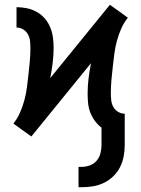

<svg xmlns="http://www.w3.org/2000/svg" viewBox="-20 -560 590 802"><path d="M308 222V137H322Q339 137 356 130.5Q373 124 384 111Q395 98 399.5 80.5Q404 63 404 46V-27Q388 -39 376 -55.5Q364 -72 357 -90.5Q350 -109 348 -129Q346 -149 346 -169Q346 -201 350 -233Q354 -265 360 -296L111 10L73 -17L36 -44Q53 -65 64 -90.5Q75 -116 82 -142Q89 -168 92.5 -195.5Q96 -223 99 -250Q102 -277 104.5 -304Q107 -331 107 -359Q107 -373 105.5 -388Q104 -403 97 -416Q90 -429 77 -437Q64 -445 49 -445V-530Q71 -530 92.5 -525.5Q114 -521 133 -510.5Q152 -500 166.5 -483.5Q181 -467 189.5 -446.5Q198 -426 201 -404.5Q204 -383 204 -361Q204 -329 200 -297Q196 -265 190 -234L439 -540L477 -513L514 -486Q497 -465 486 -439.5Q475 -414 468 -388Q461 -362 457.5 -334.5Q454 -307 451 -280Q448 -253 445.5 -226Q443 -199 443 -171Q443 -157 444.5 -142Q446 -127 453 -114Q460 -101 473 -93Q486 -85 501 -85V46Q501 70 496.5 93.5Q492 117 481.5 138Q471 159 453.5 176Q436 193 414.5 203.5Q393 214 369.5 218Q346 222 322 222Z"/></svg>

Font: Lode Dark Term
Style: Bold
Weight: 700
Monospace: yes
Designer: Belleve Invis
Foundry: Belleve Invis
Version: Version 29.2.0